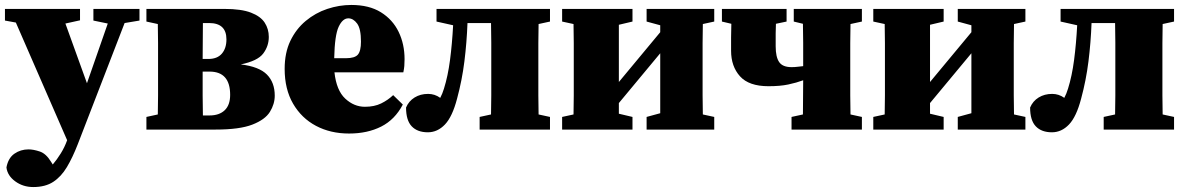

<svg xmlns="http://www.w3.org/2000/svg" viewBox="-25 -523 4785 775"><path d="M352 -440V-487H538V-440L478 -430L289 59Q268 113 245 151.5Q222 190 190 211Q158 232 109 232Q68 232 36.5 209Q5 186 1 153Q8 115 33 97.5Q58 80 90 80Q110 80 135.5 88.5Q161 97 181 130L188 141Q205 121 220.5 96Q236 71 246 43L39 -432L-5 -440V-487H298V-441L239 -428L326 -187L410 -428Z M566 -436V-487H881Q949 -487 988 -472Q1027 -457 1043.5 -431.5Q1060 -406 1060 -374Q1060 -337 1037.5 -307Q1015 -277 947 -263Q1021 -254 1052.5 -222Q1084 -190 1084 -137Q1084 -103 1064.5 -71.5Q1045 -40 993.5 -20Q942 0 845 0H566V-51L612 -61Q613 -97 613 -138Q613 -179 613 -210V-277Q613 -308 613 -349Q613 -390 612 -426ZM793 -210Q793 -179 793 -136.5Q793 -94 794 -57H821Q860 -57 882 -78Q904 -99 904 -140Q904 -234 821 -234H793ZM819 -430H794Q794 -398 793.5 -359.5Q793 -321 793 -285H816Q852 -285 870.5 -306.5Q889 -328 889 -364Q889 -430 819 -430Z M1381 -449Q1358 -449 1342 -415Q1326 -381 1324 -288H1371Q1407 -288 1419.5 -302.5Q1432 -317 1432 -355Q1432 -407 1416.5 -428Q1401 -449 1381 -449ZM1384 16Q1309 16 1250.5 -15Q1192 -46 1158 -104.5Q1124 -163 1124 -245Q1124 -310 1147 -358Q1170 -406 1209 -438.5Q1248 -471 1296 -487Q1344 -503 1393 -503Q1465 -503 1512.5 -473.5Q1560 -444 1584 -394.5Q1608 -345 1608 -284Q1608 -268 1607 -256.5Q1606 -245 1603 -231H1325Q1333 -158 1368.5 -125Q1404 -92 1448 -92Q1486 -92 1513.5 -105.5Q1541 -119 1562 -139L1601 -101Q1569 -40 1513.5 -12Q1458 16 1384 16Z M1702 11Q1660 11 1637 -13Q1614 -37 1614 -89Q1625 -115 1648.5 -129.5Q1672 -144 1703 -144Q1730 -144 1752 -128Q1761 -145 1767 -165Q1783 -216 1791.5 -281Q1800 -346 1804 -421L1737 -436V-487H2195V-436L2149 -426Q2148 -390 2148 -349Q2148 -308 2148 -277V-210Q2148 -179 2148 -138Q2148 -97 2149 -61L2195 -51V0H1911V-51L1957 -61Q1958 -97 1958 -138Q1958 -179 1958 -210V-277Q1958 -309 1958 -351Q1958 -393 1957 -430H1862Q1859 -351 1849.5 -275Q1840 -199 1820 -125Q1801 -52 1771 -20.5Q1741 11 1702 11Z M2585 -436V-487H2858V-436L2812 -426Q2811 -390 2811 -349Q2811 -308 2811 -277V-210Q2811 -179 2811 -138Q2811 -97 2812 -61L2858 -51V0H2585V-51L2640 -66V-308L2473 -107V-64L2528 -51V0H2244V-51L2290 -61Q2291 -97 2291 -138Q2291 -179 2291 -210V-277Q2291 -308 2291 -349Q2291 -390 2290 -426L2244 -436V-487H2528V-436L2473 -423V-192L2640 -393V-421Z M3179 -436V-487H3454V-436L3408 -426Q3407 -390 3407 -349Q3407 -308 3407 -277V-210Q3407 -179 3407 -138Q3407 -97 3408 -61L3454 -51V0H3170V-51L3216 -61Q3216 -94 3216.5 -131Q3217 -168 3217 -199Q3190 -189 3157 -182Q3124 -175 3077 -175Q2998 -175 2962 -215Q2926 -255 2926 -318Q2926 -345 2926 -372.5Q2926 -400 2927 -427L2889 -436V-487H3150V-436L3107 -427Q3106 -410 3106 -388.5Q3106 -367 3106 -336Q3106 -293 3120 -272.5Q3134 -252 3170 -252Q3183 -252 3194.5 -253.5Q3206 -255 3217 -256V-277Q3217 -309 3217 -350Q3217 -391 3216 -427Z M3841 -436V-487H4114V-436L4068 -426Q4067 -390 4067 -349Q4067 -308 4067 -277V-210Q4067 -179 4067 -138Q4067 -97 4068 -61L4114 -51V0H3841V-51L3896 -66V-308L3729 -107V-64L3784 -51V0H3500V-51L3546 -61Q3547 -97 3547 -138Q3547 -179 3547 -210V-277Q3547 -308 3547 -349Q3547 -390 3546 -426L3500 -436V-487H3784V-436L3729 -423V-192L3896 -393V-421Z M4221 11Q4179 11 4156 -13Q4133 -37 4133 -89Q4144 -115 4167.5 -129.5Q4191 -144 4222 -144Q4249 -144 4271 -128Q4280 -145 4286 -165Q4302 -216 4310.5 -281Q4319 -346 4323 -421L4256 -436V-487H4714V-436L4668 -426Q4667 -390 4667 -349Q4667 -308 4667 -277V-210Q4667 -179 4667 -138Q4667 -97 4668 -61L4714 -51V0H4430V-51L4476 -61Q4477 -97 4477 -138Q4477 -179 4477 -210V-277Q4477 -309 4477 -351Q4477 -393 4476 -430H4381Q4378 -351 4368.5 -275Q4359 -199 4339 -125Q4320 -52 4290 -20.5Q4260 11 4221 11Z"/></svg>

Font: Source Serif Pro Black
Style: Regular
Weight: 900
Designer: Frank Grießhammer
Foundry: Adobe Systems Incorporated
Version: Version 3.001;hotconv 1.0.111;makeotfexe 2.5.65597